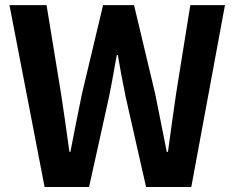

<svg xmlns="http://www.w3.org/2000/svg" viewBox="-20 -743 934 763"><path d="M157.2 0 17.6 -722.7H165L222.7 -370.1Q227.5 -335 238.3 -264.6Q250 -181.6 255.9 -139.6H259.8Q281.2 -251 305.7 -370.1L389.6 -722.7H512.7L596.7 -370.1Q606.4 -322.3 626 -223.6Q636.7 -168 642.6 -139.6H647.5Q665 -269.5 679.7 -370.1L736.3 -722.7H874L740.2 0H560.5L479.5 -357.4Q460 -453.1 448.2 -524.4H444.3Q443.4 -519.5 441.4 -509.8Q423.8 -409.2 413.1 -357.4L334 0Z"/></svg>

Font: Bpmf GenYo Gothic B
Style: B
Weight: 700
Foundry: But Ko
Version: Version 1.320